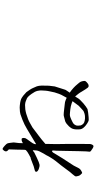

<svg xmlns="http://www.w3.org/2000/svg" viewBox="365 -1102 769 1540"><g transform="rotate(-90 750.0 -332.5)"><path d="M371.1 -533.2Q372.1 -564.5 372.1 -565.4L377 -607.4V-608.4Q376 -615.2 374 -633.8Q372.1 -652.3 368.2 -660.2Q365.2 -666 351.6 -678.7Q337.9 -691.4 330.1 -695.3Q322.3 -699.2 315.4 -690.4Q297.9 -671.9 310.5 -657.2L321.3 -646.5L319.3 -580.1Q319.3 -533.2 318.4 -532.2Q318.4 -512.7 315.4 -509.8Q303.7 -498 280.3 -485.4Q238.3 -461.9 252 -472.7Q252 -472.7 185.5 -447.3Q176.8 -444.3 153.3 -438.5Q140.6 -434.6 141.6 -426.8Q142.6 -415 163.6 -406.7Q184.6 -398.4 198.7 -400.4Q212.9 -402.3 254.9 -422.4Q296.9 -442.4 297.9 -443.4Q298.8 -444.3 304.7 -449.2Q309.6 -454.1 312.5 -454.1Q314.5 -454.1 314.5 -449.2Q314.5 -442.4 312.5 -423.8Q310.5 -406.2 288.1 -368.2Q271.5 -341.8 266.6 -330.1Q261.7 -320.3 256.3 -312.5Q251 -304.7 244.1 -293.5Q237.3 -282.2 228.5 -271.5Q222.7 -265.6 192.4 -226.6Q162.1 -187.5 152.3 -172.9Q142.6 -158.2 123 -136.7Q103.5 -115.2 104.5 -107.4Q105.5 -99.6 108.4 -88.9Q111.3 -78.1 119.1 -70.3Q127 -62.5 129.9 -59.6Q132.8 -56.6 147.5 -64.5Q162.1 -72.3 168.9 -83Q175.8 -93.8 182.6 -109.4Q189.5 -125 203.1 -144.5Q216.8 -164.1 248 -213.4Q279.3 -262.7 287.1 -277.3Q296.9 -295.9 302.7 -298.8Q312.5 -303.7 312.5 -290L310.5 -263.7Q310.5 -252.9 310.1 -240.7Q309.6 -228.5 309.1 -194.8Q308.6 -161.1 307.1 -87.4Q305.7 -13.7 302.7 2Q301.8 9.8 332 27.3Q342.8 33.2 348.6 32.2Q354.5 31.2 358.4 23.4Q364.3 12.7 364.3 4.9L365.2 -79.1Q366.2 -164.1 365.2 -167Q362.3 -281.2 365.2 -341.8Q365.2 -347.7 365.2 -353.5Q403.3 -386.7 428.7 -405.3Q494.1 -455.1 497.1 -457Q526.4 -472.7 535.2 -478.5Q558.6 -492.2 606.4 -506.8Q623 -511.7 642.6 -514.6Q661.1 -516.6 677.7 -516.6Q696.3 -515.6 708 -510.7Q728.5 -502 731.4 -501Q738.3 -497.1 746.1 -489.3Q754.9 -480.5 766.6 -463.9Q779.3 -445.3 783.2 -437.5Q789.1 -424.8 791 -415Q794.9 -395.5 793.9 -382.8Q793 -370.1 792 -350.6Q791 -336.9 786.1 -315.4Q781.2 -290 778.3 -279.3Q765.6 -238.3 758.8 -225.6Q750 -207 735.4 -182.6Q726.6 -186.5 717.8 -190.4Q702.1 -197.3 683.6 -198.2Q600.6 -209 590.8 -206.1Q546.9 -194.3 545.9 -194.3Q527.3 -186.5 506.8 -165Q497.1 -154.3 491.2 -144.5Q485.4 -134.8 483.4 -122.1Q480.5 -108.4 481.4 -89.8Q481.4 -70.3 486.3 -61.5Q490.2 -51.8 501 -41Q509.8 -31.2 527.3 -19.5Q543.9 -8.8 551.8 -6.8Q557.6 -4.9 581.1 -6.8Q597.7 -7.8 617.2 -10.7Q639.6 -13.7 644.5 -15.6Q664.1 -26.4 690.4 -48.8Q725.6 -80.1 730.5 -90.8Q735.4 -100.6 745.1 -114.3Q746.1 -114.3 747.1 -113.3Q753.9 -106.4 766.1 -90.3Q778.3 -74.2 783.7 -63.5Q789.1 -52.7 801.8 -34.2Q811.5 -18.6 815.4 -14.6Q822.3 -6.8 827.1 -6.8Q835.9 -5.9 841.8 -8.8Q845.7 -9.8 859.4 -21.5Q866.2 -28.3 868.2 -31.2Q871.1 -37.1 870.1 -44.9Q868.2 -60.5 864.3 -69.3Q860.4 -78.1 845.7 -94.7Q829.1 -115.2 813.5 -128.9Q793.9 -146.5 776.4 -158.2Q794.9 -184.6 797.9 -190.4Q798.8 -193.4 801.8 -201.2Q825.2 -272.5 826.2 -278.3Q832 -318.4 832 -325.2Q833 -367.2 833 -383.8Q832 -407.2 827.1 -421.9Q826.2 -423.8 813.5 -453.1Q809.6 -462.9 798.8 -479.5Q786.1 -498 780.3 -505.9Q766.6 -519.5 752.9 -530.3Q736.3 -543 725.6 -547.9Q712.9 -552.7 696.3 -555.7Q669.9 -559.6 656.2 -559.6Q618.2 -558.6 603.5 -553.7Q556.6 -538.1 520.5 -520.5Q500 -510.7 419.9 -461.9Q379.9 -437.5 363.3 -427.7Q363.3 -428.7 363.3 -429.7Q362.3 -441.4 371.1 -455.6Q379.9 -469.7 382.8 -472.7Q385.7 -476.6 388.7 -480.5Q390.6 -482.4 392.6 -486.3Q396.5 -492.2 403.3 -501Q409.2 -508.8 410.6 -513.2Q412.1 -517.6 413.1 -525.4Q413.1 -533.2 412.1 -536.6Q411.1 -540 408.2 -543Q408.2 -543 402.3 -543.9Q398.4 -544.9 394.5 -543.9Q387.7 -543 384.8 -541Q372.1 -535.2 371.1 -533.2ZM617.2 -156.2Q641.6 -154.3 667 -149.4Q694.3 -142.6 708 -135.7Q670.9 -85.9 670.9 -85.9Q667 -82 642.6 -59.6Q629.9 -46.9 623 -44.9Q604.5 -37.1 589.8 -36.1Q567.4 -34.2 551.8 -38.1Q535.2 -41 526.4 -49.8Q519.5 -56.6 513.7 -69.3Q512.7 -70.3 511.7 -89.8Q510.7 -101.6 514.6 -109.4Q520.5 -123 530.3 -129.9Q535.2 -133.8 562.5 -146.5Q583 -155.3 588.9 -156.2Q597.7 -158.2 617.2 -156.2Z"/></g></svg>

Font: ToneOZ-YinPZ-Tsuipita-TC
Style: Regular
Weight: 400
Designer: ÂÆ£ÂøóÂáåJeffrey Xuan(jeffreyx@gmail.com, ToneOZ.com) ÈòøÂù§(cjkFonts)
Foundry: ToneOZ
Version: Version 0.24071